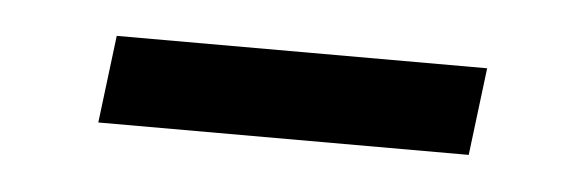

<svg xmlns="http://www.w3.org/2000/svg" viewBox="-24 -287 432 142"><g transform="rotate(5 192.0 -216.5)"><path d="M59 -249H334L326 -184H51Z"/></g></svg>

Font: Yrsa Medium
Style: Italic
Weight: 500
Italic angle: -7.10001°
Designer: Anna Giedrys (Yrsa+Rasa design), David Brezina (Yrsa art-direction, Rasa art-direction, design)
Foundry: Rosetta Type Foundry
Version: Version 2.004